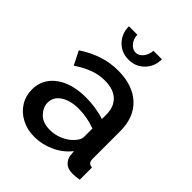

<svg xmlns="http://www.w3.org/2000/svg" viewBox="-207 -849 979 979"><g transform="rotate(45 282.0 -360.0)"><path d="M28 -153Q28 -203 56 -240.5Q84 -278 134.5 -298.5Q185 -319 251 -319Q286 -319 322.5 -313.5Q359 -308 387 -298V-331Q387 -386 354 -417Q321 -448 259 -448Q216 -448 176 -433Q136 -418 93 -389L56 -463Q108 -497 160.5 -514.5Q213 -532 271 -532Q376 -532 436.5 -476.5Q497 -421 497 -319V-124Q497 -105 503.5 -97Q510 -89 526 -88V0Q511 3 499 4Q487 5 479 5Q443 5 425.5 -12.5Q408 -30 405 -52L402 -82Q368 -38 315 -14Q262 10 208 10Q156 10 115 -11.5Q74 -33 51 -70Q28 -107 28 -153ZM361 -121Q387 -147 387 -170V-230Q328 -252 267 -252Q207 -252 169.5 -227.5Q132 -203 132 -162Q132 -128 159.5 -99.5Q187 -71 239 -71Q274 -71 307 -85Q340 -99 361 -121ZM269 -659Q291 -659 307.5 -679Q324 -699 327 -730H388Q388 -678 354 -643Q320 -608 269 -608Q218 -608 184 -643Q150 -678 150 -730H211Q211 -702 228.5 -680.5Q246 -659 269 -659Z"/></g></svg>

Font: Raleway SemiBold
Style: Regular
Weight: 600
Designer: Matt McInerney, Pablo Impallari, Rodrigo Fuenzalida
Foundry: Matt McInerney, Pablo Impallari, Rodrigo Fuenzalida
Version: Version 4.026